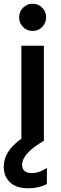

<svg xmlns="http://www.w3.org/2000/svg" viewBox="-44 -751 324 1024"><path d="M58 -659Q58 -689 79 -710Q100 -731 130 -731Q160 -731 181 -710Q202 -689 202 -659Q202 -628 181 -607Q160 -586 130 -586Q100 -586 79 -607Q58 -628 58 -659ZM190 -507V0Q74 67 74 128Q74 172 126 172Q165 172 206 145V230Q165 253 108 253Q42 253 9 221Q-24 189 -24 139Q-24 54 70 -11V-507Z"/></svg>

Font: Hind Semibold
Style: Regular
Weight: 600
Designer: Manushi Parikh, Satya Rajpurohit
Foundry: Indian Type Foundry
Version: Version 1.201;PS 1.0;hotconv 1.0.78;makeotf.lib2.5.61930; tt